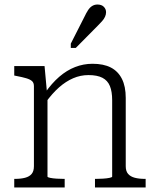

<svg xmlns="http://www.w3.org/2000/svg" viewBox="-20 -829 694 849"><path d="M43 0V-38H46Q72 -38 91 -43Q110 -48 120 -60Q130 -72 130 -94V-448Q130 -463 121.5 -470.5Q113 -478 96 -483Q79 -488 53 -493L43 -495V-537H177L188 -417L190 -413V-48Q190 -45 202 -42.5Q214 -40 231 -39Q248 -38 262 -38H266V0ZM624 0H400V-38H404Q418 -38 435 -39Q452 -40 464 -42.5Q476 -45 476 -48V-386Q476 -424 466 -448.5Q456 -473 433 -485Q410 -497 371 -497Q336 -497 303.5 -483Q271 -469 241 -442.5Q211 -416 182 -376L179 -418Q209 -461 242 -489.5Q275 -518 312 -532.5Q349 -547 389 -547Q438 -547 470 -530.5Q502 -514 519 -480.5Q536 -447 536 -396V-94Q536 -72 546.5 -60Q557 -48 576 -43Q595 -38 621 -38H624ZM353 -754Q361 -771 369 -783.5Q377 -796 387.5 -802.5Q398 -809 411 -809Q429 -809 439 -799Q449 -789 449 -775Q449 -765 444.5 -755Q440 -745 431.5 -735.5Q423 -726 413 -716L315 -617H293V-636Z"/></svg>

Font: Roboto Serif 20pt ExtraLight
Style: Regular
Weight: 250
Version: Version 1.008